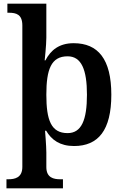

<svg xmlns="http://www.w3.org/2000/svg" viewBox="-20 -780 673 1040"><path d="M15 240H321V191H306C271 191 231 183 231 125V46C231 12 224 -72 224 -72H230C259 -22 305 11 381 11C512 11 583 -74 583 -267C583 -460 511 -546 379 -546C301 -546 255 -509 226 -453H222C222 -453 231 -536 231 -576V-760H20V-711H28C68 -711 101 -702 101 -642V124C101 183 60 191 25 191H15ZM346 -59C257 -59 231 -129 231 -267C231 -404 257 -475 346 -475C421 -475 451 -403 451 -267C451 -129 421 -59 346 -59Z"/></svg>

Font: Noto Serif Tamil SemiBold
Style: Italic
Weight: 600
Italic angle: -12°
Designer: Indian Type Foundry, Tom Grace, and the Monotype Design Team
Foundry: Monotype Imaging Inc.
Version: Version 2.003